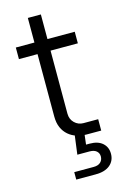

<svg xmlns="http://www.w3.org/2000/svg" viewBox="-121 -652 578 897"><g transform="rotate(-15 168.5 -203.0)"><path d="M233 0Q209 0 186.5 -7Q164 -14 146.5 -29Q129 -44 119 -66.5Q109 -89 109 -121V-597H172V-117Q172 -90 190 -72.5Q208 -55 233 -55H304V0ZM19 -422V-478H304V-422ZM226 191H132V155H226Q248 155 259.5 144Q271 133 271 116Q271 100 259.5 90Q248 80 226 80H167L181 -27H227L217 58L190 45H236Q276 45 298 64.5Q320 84 320 116Q320 150 295.5 170.5Q271 191 226 191Z"/></g></svg>

Font: SUSE Light
Style: Regular
Weight: 300
Designer: Rene Bieder
Foundry: SUSE
Version: Version 1.000